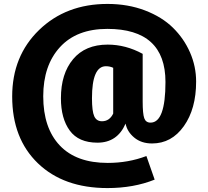

<svg xmlns="http://www.w3.org/2000/svg" viewBox="-20 -733 1060 977"><path d="M528 -506Q620 -506 706 -459V-217Q706 -154 714 -131.5Q722 -109 746 -109Q822 -109 822 -316Q822 -586 526 -586Q370 -586 285 -493Q200 -400 200 -243Q200 -82 284 7Q368 96 528 96Q633 96 725 61L767 181Q660 224 527 224Q304 224 173 98Q42 -28 42 -242Q42 -448 179 -580.5Q316 -713 527 -713Q631 -713 717.5 -680Q804 -647 860 -592Q916 -537 947 -466Q978 -395 978 -318Q978 -179 915.5 -91Q853 -3 754 -3Q699 -3 663 -33Q627 -63 619 -104Q577 -7 476 -7Q380 -7 335 -68.5Q290 -130 290 -233Q290 -358 352 -432Q414 -506 528 -506ZM499 -116Q537 -116 556 -155V-388Q539 -396 519 -396Q448 -396 448 -233Q448 -167 459.5 -141.5Q471 -116 499 -116Z"/></svg>

Font: FiraGO ExtraBold
Style: Regular
Weight: 800
Designer: bBox Type
Foundry: bBox Type GmbH
Version: Version 1.001;PS 001.001;hotconv 1.0.88;makeotf.lib2.5.64775